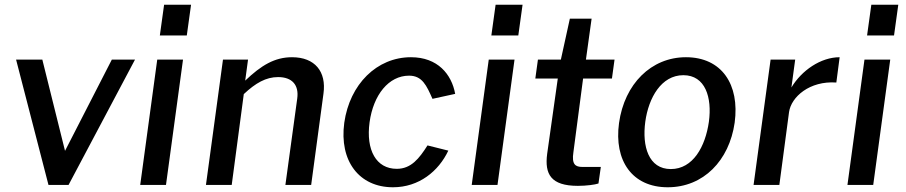

<svg xmlns="http://www.w3.org/2000/svg" viewBox="-20 -782 3830 812"><path d="M453 -530 255 -144 159 -530H48L185 0H270L551 -530Z M645 -530 573 0H682L754 -530ZM674 -762 656 -632H770L788 -762Z M960 0 1011 -384C1061 -431 1105 -456 1156 -456C1216 -456 1245 -422 1237 -365L1187 0H1296L1348 -386C1361 -479 1312 -540 1215 -540C1142 -540 1085 -506 1017 -441L1029 -530H923L851 0Z M1718 -540C1574 -540 1459 -426 1436 -263C1414 -101 1499 10 1642 10C1752 10 1835 -58 1876 -145L1788 -167C1753 -112 1719 -68 1658 -68C1571 -68 1527 -147 1543 -265C1559 -381 1624 -462 1710 -462C1766 -462 1784 -420 1809 -364L1905 -385C1890 -468 1831 -540 1718 -540Z M2047 -530 1975 0H2084L2156 -530ZM2076 -762 2058 -632H2172L2190 -762Z M2579 -530H2458L2482 -703H2390L2352 -530H2255L2244 -450H2339L2294 -131C2283 -46 2309 4 2424 4C2460 4 2497 -1 2511 -6L2521 -76H2443C2414 -76 2397 -86 2405 -138L2446 -450H2568Z M2804 10C2955 10 3064 -103 3087 -263C3109 -425 3032 -540 2881 -540C2734 -540 2621 -427 2598 -262C2576 -102 2654 10 2804 10ZM2817 -67C2723 -67 2695 -163 2709 -267C2723 -369 2777 -464 2870 -464C2963 -464 2992 -370 2978 -267C2963 -162 2911 -67 2817 -67Z M3276 0 3317 -308C3326 -372 3404 -441 3517 -433L3531 -540C3451 -540 3370 -484 3327 -412L3343 -530H3239L3167 0Z M3636 -530 3564 0H3673L3745 -530ZM3665 -762 3647 -632H3761L3779 -762Z"/></svg>

Font: Cheyenne Sans Medium
Style: Italic
Weight: 500
Italic angle: -8.13011°
Designer: The Public Sans project authors (U.S. Web Design System), Libre Franklin designed by Pablo Impallari and Rodrigo Fuenzal
Foundry: The Cheyenne Sans Project Authors
Version: Version 2.007